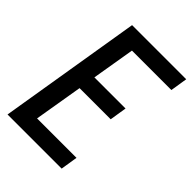

<svg xmlns="http://www.w3.org/2000/svg" viewBox="-214 -834 933 933"><g transform="rotate(45 252.5 -367.5)"><path d="M12 0 133 -735H505L491 -647H220L183 -426H397L383 -338H169L127 -88H398L384 0Z"/></g></svg>

Font: Iosevka Term Curly SmBd Obl
Style: Regular
Weight: 600
Italic angle: -9°
Designer: Belleve Invis
Foundry: Belleve Invis
Version: Version 32.3.0